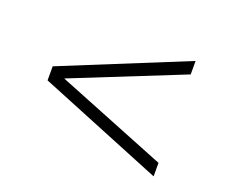

<svg xmlns="http://www.w3.org/2000/svg" viewBox="-76 -658 721 616"><g transform="rotate(20 284.5 -350.0)"><path d="M497 -501 120 -350 497 -199V-153L72 -326V-374L497 -547Z"/></g></svg>

Font: Montserrat Alternates Light
Style: Regular
Weight: 300
Designer: Julieta Ulanovsky
Foundry: Julieta Ulanovsky
Version: Version 7.200